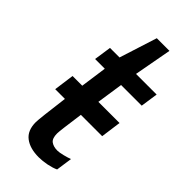

<svg xmlns="http://www.w3.org/2000/svg" viewBox="-220 -724 783 783"><g transform="rotate(45 172.0 -332.0)"><path d="M212 -436Q201 -366 195 -322H317L305 -234H182Q167 -127 167 -112Q167 -83 181 -73Q195 -63 217 -63Q228 -63 248 -68Q268 -73 281 -78L271 -8Q254 0 229.5 5Q205 10 183 10Q132 10 102.5 -12.5Q73 -35 73 -83Q73 -102 90 -234H34L46 -322H102L118 -436H62L73 -511H128L180 -674H253L223 -511H342L331 -436Z"/></g></svg>

Font: Chivo
Style: Italic
Weight: 400
Italic angle: -8.05°
Designer: Hector Gatti
Foundry: Omnibus-Type
Version: Version 1.007